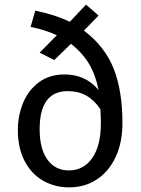

<svg xmlns="http://www.w3.org/2000/svg" viewBox="-20 -796 610 828"><path d="M508 -265Q508 -182 479 -119.5Q450 -57 398 -22.5Q346 12 278 12Q216 12 165.5 -17Q115 -46 86 -102Q57 -158 57 -235Q57 -297 79.5 -352Q102 -407 147.5 -441Q193 -475 258 -475Q349 -475 405 -408Q393 -471 364.5 -519.5Q336 -568 286 -607L214 -537L151 -569L225 -644Q173 -668 112 -680L132 -750Q217 -733 281 -702L351 -776L405 -729L342 -664Q432 -596 470 -500.5Q508 -405 508 -265ZM415 -266Q415 -287 413 -325Q387 -364 352.5 -383.5Q318 -403 272 -403Q151 -403 151 -239Q151 -153 185 -107Q219 -61 277 -61Q340 -61 377.5 -114Q415 -167 415 -266Z"/></svg>

Font: Statis Sans
Style: Regular
Weight: 400
Designer: bBox Type GmbH
Foundry: bBox Type GmbH
Version: Version 1.000